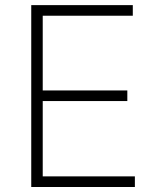

<svg xmlns="http://www.w3.org/2000/svg" viewBox="-20 -748 630 768"><path d="M105 0V-727.5H511.2V-685.1H150.9V-386.2H489.3V-343.8H150.9V-42.5H519.5V0Z"/></svg>

Font: Inter ExtraLight
Style: Regular
Weight: 250
Designer: Rasmus Andersson
Foundry: rsms
Version: Version 4.001;git-66647c0bb